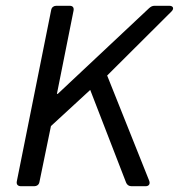

<svg xmlns="http://www.w3.org/2000/svg" viewBox="-20 -644 619 664"><path d="M157.2 -610.4 38.1 -16.6C36.1 -5.9 42 0 52.7 0H98.6C107.4 0 114.3 -4.9 116.2 -13.7L156.2 -208L292 -333L416 -12.7C418.9 -4.9 425.8 0 434.6 0H483.4C495.1 0 500 -7.8 496.1 -18.6L350.6 -382.8L573.2 -604.5C583 -614.3 579.1 -624 565.4 -624H514.6C506.8 -624 502 -621.1 496.1 -616.2L179.7 -319.3H176.8L234.4 -607.4C236.3 -618.2 231.4 -624 220.7 -624H174.8C166 -624 159.2 -619.1 157.2 -610.4Z"/></svg>

Font: Ed Sans Neue
Style: Italic
Weight: 400
Italic angle: -11°
Designer: Stephen Hutchings
Version: Version 1.004;PS 001.004;hotconv 1.0.88;makeotf.lib2.5.64775